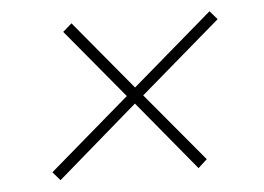

<svg xmlns="http://www.w3.org/2000/svg" viewBox="-38 -551 676 492"><g transform="rotate(-5 300.0 -305.0)"><path d="M306 -285 99 -106 80 -128 287 -306 139 -484 162 -504 310 -326 517 -504 536 -482 329 -304 477 -127 454 -106Z"/></g></svg>

Font: IBM Plex Mono ExtraLight
Style: Italic
Weight: 200
Italic angle: -9°
Monospace: yes
Designer: Mike Abbink, Paul van der Laan, Pieter van Rosmalen
Foundry: Bold Monday
Version: Version 2.3